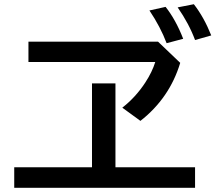

<svg xmlns="http://www.w3.org/2000/svg" viewBox="-20 -898 1030 916"><path d="M418.9 -500H530.8V-100.1H910.6V-2H47.9V-100.1H418.9ZM115.7 -699.2H733.9L839.8 -598.1Q789.1 -430.2 649.9 -321.3L563.5 -384.3Q627.4 -434.1 673.3 -504.4Q706.1 -554.7 720.7 -602.1H115.7ZM774.9 -691.9Q745.6 -769.5 692.9 -848.1L770 -865.2Q818.4 -804.2 854 -712.9ZM910.6 -707Q881.8 -784.7 827.6 -862.8L904.8 -877.9Q953.1 -815.9 987.8 -729Z"/></svg>

Font: BIZ UDPGothic
Style: Bold
Weight: 700
Designer: TypeBank Co., Ltd.
Foundry: Morisawa Inc.
Version: Version 1.051